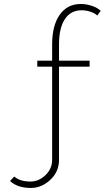

<svg xmlns="http://www.w3.org/2000/svg" viewBox="-20 -760 553 953"><path d="M29.8 138.2 50.8 116.2Q79.1 141.1 130.9 141.1Q172.4 141.1 205.6 109.4Q238.8 77.6 238.8 33.2V-429.2H165V-459H238.8V-539.1Q238.8 -633.3 276.4 -686.8Q314 -740.2 380.9 -740.2Q409.2 -740.2 436.8 -730.7Q464.4 -721.2 480 -706.1L462.9 -683.1Q450.2 -694.8 428.7 -701.9Q407.2 -709 384.8 -709Q331.1 -709 302 -665Q272.9 -621.1 272.9 -539.1V-459H424.8V-429.2H272.9V33.2Q272.9 92.3 229.7 132.6Q186.5 172.9 133.8 172.9Q65.9 172.9 29.8 138.2Z"/></svg>

Font: Rawline ExtraLight
Style: Regular
Weight: 275
Designer: Matt McInerney, Pablo Impallari, Rodrigo Fuenzalida
Foundry: Matt McInerney, Pablo Impallari, Rodrigo Fuenzalida
Version: Version 4.020;PS 004.020;hotconv 1.0.88;makeotf.lib2.5.64775